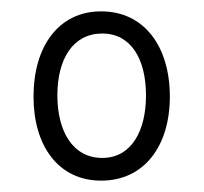

<svg xmlns="http://www.w3.org/2000/svg" viewBox="-20 -751 359 338"><path d="M158 -433C234 -433 279 -494 279 -581C279 -669 234 -731 158 -731C83 -731 39 -669 39 -581C39 -494 83 -433 158 -433ZM160 -473C108 -473 81 -520 81 -583C81 -648 109 -692 160 -692C210 -692 237 -648 237 -583C237 -520 211 -473 160 -473Z"/></svg>

Font: Noto Serif Bengali ExtraCondensed Medium
Style: Regular
Weight: 500
Width: 2
Designer: Juan Bruce, Universal Thirst, Indian Type Foundry and the Monotype Design Team.
Foundry: Monotype Imaging Inc.
Version: Version 2.003